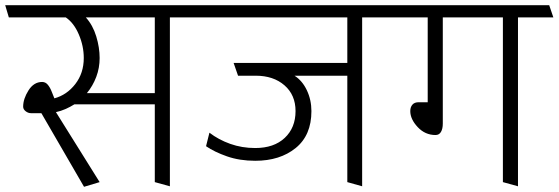

<svg xmlns="http://www.w3.org/2000/svg" viewBox="-31 -700 2147 738"><path d="M564 -633H299Q326 -603 339 -560Q352 -517 352 -477Q352 -439 339 -404.5Q326 -370 303 -342H564ZM128 -265H88Q77 -265 67.5 -272.5Q58 -280 58 -290Q58 -320 78.5 -352.5Q99 -385 131 -385Q144 -385 153 -374Q162 -363 168 -347L178 -322Q226 -335 258.5 -377Q291 -419 291 -477Q291 -523 272 -567.5Q253 -612 222 -633H3L-11 -680H742L757 -633H622V16L564 0V-299H255Q239 -289 221 -281Q203 -273 184 -269L352 0L292 18Z M950 -82Q890 -82 841.5 -99Q793 -116 761 -138L774 -190Q809 -163 854 -147Q899 -131 950 -131Q1022 -131 1063.5 -170Q1105 -209 1105 -273Q1105 -335 1062.5 -372Q1020 -409 952 -409H884L867 -458H1304V-633H750L736 -680H1482L1497 -633H1361V16L1304 0V-409H1101Q1131 -390 1148.5 -353Q1166 -316 1166 -273Q1166 -180 1105.5 -131Q1045 -82 950 -82Z M1671 -633V-225Q1671 -205 1664 -193Q1657 -181 1643 -181Q1603 -181 1574.5 -211.5Q1546 -242 1546 -273Q1546 -288 1554 -297.5Q1562 -307 1578 -307H1613V-633H1489L1475 -680H2080L2096 -633H1960V16L1902 0V-633Z"/></svg>

Font: Palanquin ExtraLight
Style: Regular
Weight: 275
Designer: Pria Ravichandran
Version: Version 1.001